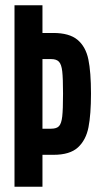

<svg xmlns="http://www.w3.org/2000/svg" viewBox="-20 -708 376 728"><path d="M35 -688H141V-583H182Q243 -583 274 -557Q305 -531 315 -483Q325 -435 325 -353Q325 -274 315.5 -225.5Q306 -177 275.5 -149Q245 -121 183 -121H141V0H35ZM219 -353Q219 -411 216 -437.5Q213 -464 203.5 -474Q194 -484 174 -484H141V-220H174Q195 -220 204 -230Q213 -240 216 -266.5Q219 -293 219 -353Z"/></svg>

Font: Saira Ultra Condensed
Style: Bold
Weight: 700
Width: 1
Designer: Hector Gatti with collaboration of the Omnibus-Type team
Foundry: Omnibus-Type
Version: Version 1.001; ttfautohint (v1.8)